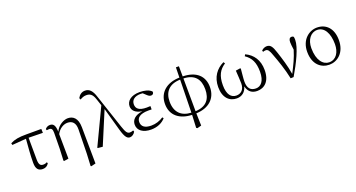

<svg xmlns="http://www.w3.org/2000/svg" viewBox="-55 -1616 4900 2643"><g transform="rotate(-20 2395.0 -294.5)"><path d="M305 14C347 14 375 -5 394 -37L387 -55C371 -46 354 -41 331 -41C293 -41 270 -59 268 -130L266 -458L474 -454L472 -512H252C143 -512 79 -501 16 -468L22 -441L227 -457C218 -344 207 -221 207 -111C207 -20 242 14 305 14Z M935 200 944 206 1010 190 1005 -343C1004 -480 938 -526 863 -526C807 -526 719 -484 679 -396C676 -497 647 -523 600 -523C567 -523 543 -506 530 -488L537 -470C549 -472 559 -473 570 -473C606 -473 620 -456 620 -402L617 -169L609 3L618 10L683 0L679 -361C716 -433 782 -469 837 -469C906 -469 953 -429 951 -330L944 24Z M1582 14C1612 14 1646 -10 1660 -41L1653 -60C1635 -52 1615 -49 1603 -49C1568 -49 1547 -72 1516 -166L1350 -663C1319 -762 1277 -802 1216 -802C1169 -802 1132 -776 1108 -731L1119 -707C1146 -724 1175 -737 1210 -737C1267 -737 1301 -714 1327 -634L1360 -536L1108 -6L1112 1L1183 8L1384 -471L1477 -139C1513 -9 1544 14 1582 14Z M1892 14C1986 14 2060 -22 2105 -75L2091 -92C2039 -57 1978 -37 1913 -37C1818 -37 1771 -74 1771 -140C1771 -197 1812 -246 1946 -246C1957 -246 1966 -246 1991 -245V-294C1967 -292 1952 -292 1936 -292C1824 -292 1784 -332 1784 -393C1784 -456 1831 -498 1921 -498L1951 -496L1995 -455C2019 -433 2032 -427 2053 -427C2075 -427 2092 -444 2089 -470C2055 -510 1984 -526 1916 -526C1784 -526 1720 -462 1720 -388C1720 -328 1764 -280 1862 -265C1748 -250 1700 -194 1700 -126C1700 -40 1776 14 1892 14Z M2490 -16C2346 -22 2260 -103 2260 -260C2260 -403 2340 -493 2500 -496ZM2480 203 2495 213 2556 197 2551 16C2734 10 2851 -92 2851 -261C2851 -420 2748 -522 2548 -526L2547 -675H2503L2500 -526C2311 -522 2189 -418 2189 -251C2189 -84 2308 10 2489 16ZM2548 -496C2716 -490 2780 -396 2780 -254C2780 -112 2712 -21 2551 -15Z M3147 14C3222 14 3278 -30 3297 -107C3318 -25 3368 14 3446 14C3550 14 3639 -56 3639 -224C3639 -370 3570 -467 3460 -518L3446 -494C3531 -436 3571 -359 3571 -224C3571 -81 3510 -25 3441 -25C3361 -25 3322 -73 3322 -165C3322 -217 3331 -278 3337 -354L3328 -360L3263 -350C3267 -267 3273 -218 3273 -159C3273 -70 3222 -25 3155 -25C3080 -25 3026 -83 3026 -222C3026 -361 3069 -438 3157 -495L3142 -518C3033 -466 2957 -367 2957 -219C2957 -61 3041 14 3147 14Z M3936 7 3980 5C4079 -162 4176 -358 4176 -469C4176 -486 4175 -499 4172 -514C4165 -522 4157 -526 4143 -526C4114 -526 4099 -505 4099 -462C4099 -436 4103 -401 4110 -350C4076 -236 4035 -156 3977 -42C3957 -166 3919 -287 3884 -392C3854 -486 3829 -521 3776 -521C3748 -521 3716 -507 3697 -484L3705 -465C3715 -470 3728 -473 3744 -473C3775 -473 3793 -452 3819 -376C3860 -267 3905 -140 3936 7Z M4504 14C4618 14 4740 -73 4740 -261C4740 -435 4644 -526 4512 -526C4398 -526 4274 -435 4274 -256C4274 -68 4385 14 4504 14ZM4512 -18C4426 -18 4345 -102 4345 -285C4345 -408 4411 -494 4505 -494C4608 -494 4670 -389 4670 -227C4670 -109 4614 -18 4512 -18Z"/></g></svg>

Font: Noto Serif JP Light
Style: Regular
Weight: 300
Designer: Ryoko NISHIZUKA 西塚涼子 (kana & ideographs); Frank Grießhammer (Latin, Greek & Cyrillic); Wenlong ZHANG 张文龙 (bopomofo); San
Foundry: Adobe
Version: Version 2.001;hotconv 1.1.0;makeotfexe 2.6.0